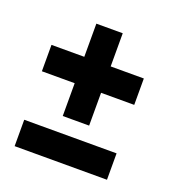

<svg xmlns="http://www.w3.org/2000/svg" viewBox="-81 -519 456 506"><g transform="rotate(20 147.0 -265.5)"><path d="M14 -77V-151H273V-77H14ZM106 -195V-287H14V-361H106V-454H180V-361H273V-287H180V-195H106Z"/></g></svg>

Font: Germanica
Style: Regular
Weight: 400
Designer: Peter Wiegel
Foundry: Peter Wiegel